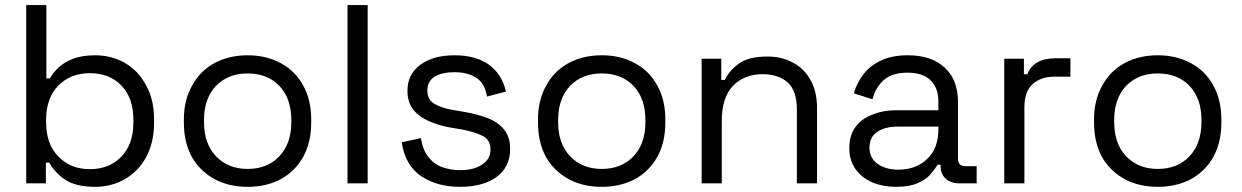

<svg xmlns="http://www.w3.org/2000/svg" viewBox="-20 -720 4876 754"><path d="M353.5 13.7Q278.3 13.7 235.4 -14.6Q193.4 -43.9 173.8 -81.1Q168.9 -81.1 160.2 -81.1Q160.2 -60.5 160.2 0Q140.6 0 83 0Q83 -174.8 83 -700.2Q102.5 -700.2 162.1 -700.2Q162.1 -627.9 162.1 -412.1Q165 -412.1 175.8 -412.1Q188.5 -434.6 210 -455.1Q232.4 -475.6 266.6 -489.3Q302.7 -502.9 353.5 -502.9Q418 -502.9 470.7 -472.7Q523.4 -442.4 553.7 -384.8Q585 -329.1 585 -251Q585 -247.1 585 -238.3Q585 -160.2 553.7 -102.5Q522.5 -45.9 468.8 -15.6Q417 13.7 353.5 13.7ZM333 -55.7Q409.2 -55.7 456.1 -104.5Q503.9 -153.3 503.9 -240.2Q503.9 -243.2 503.9 -249Q503.9 -335.9 456.1 -384.8Q409.2 -432.6 333 -432.6Q257.8 -432.6 210 -384.8Q161.1 -335.9 161.1 -249Q161.1 -246.1 161.1 -240.2Q161.1 -153.3 210 -104.5Q257.8 -55.7 333 -55.7Z M952.1 13.7Q878.9 13.7 822.3 -16.6Q765.6 -47.9 733.4 -103.5Q702.1 -161.1 702.1 -238.3Q702.1 -242.2 702.1 -251Q702.1 -327.1 734.4 -383.8Q765.6 -441.4 821.3 -471.7Q878.9 -502.9 952.1 -502.9Q1026.4 -502.9 1083 -471.7Q1139.6 -441.4 1170.9 -383.8Q1202.1 -327.1 1202.1 -251Q1202.1 -247.1 1202.1 -238.3Q1202.1 -161.1 1170.9 -104.5Q1139.6 -47.9 1083 -16.6Q1026.4 13.7 952.1 13.7ZM952.1 -56.6Q1030.3 -56.6 1077.1 -106.4Q1124 -156.2 1124 -240.2Q1124 -243.2 1124 -249Q1124 -333 1077.1 -382.8Q1030.3 -431.6 952.1 -431.6Q876 -431.6 828.1 -382.8Q781.2 -333 781.2 -249Q781.2 -246.1 781.2 -240.2Q781.2 -156.2 828.1 -106.4Q876 -56.6 952.1 -56.6Z M1344.7 0Q1344.7 -174.8 1344.7 -700.2Q1364.3 -700.2 1423.8 -700.2Q1423.8 -525.4 1423.8 0Q1404.3 0 1344.7 0Z M1787.1 13.7Q1696.3 13.7 1633.8 -28.3Q1571.3 -70.3 1557.6 -161.1Q1583 -167 1632.8 -177.7Q1640.6 -129.9 1663.1 -102.5Q1684.6 -75.2 1716.8 -63.5Q1750 -51.8 1787.1 -51.8Q1841.8 -51.8 1874 -74.2Q1906.2 -95.7 1906.2 -132.8Q1906.2 -170.9 1875 -186.5Q1844.7 -202.1 1792 -211.9Q1778.3 -213.9 1751 -218.8Q1704.1 -226.6 1665 -244.1Q1626 -260.7 1602.5 -290Q1580.1 -319.3 1580.1 -363.3Q1580.1 -428.7 1630.9 -465.8Q1681.6 -502.9 1765.6 -502.9Q1848.6 -502.9 1900.4 -465.8Q1952.1 -427.7 1966.8 -360.4Q1942.4 -353.5 1892.6 -340.8Q1883.8 -393.6 1849.6 -415Q1815.4 -436.5 1765.6 -436.5Q1715.8 -436.5 1686.5 -418.9Q1658.2 -400.4 1658.2 -364.3Q1658.2 -329.1 1685.5 -312.5Q1712.9 -295.9 1758.8 -288.1Q1772.5 -286.1 1799.8 -281.2Q1851.6 -272.5 1893.6 -256.8Q1934.6 -241.2 1959 -211.9Q1983.4 -182.6 1983.4 -135.7Q1983.4 -64.5 1930.7 -25.4Q1877 13.7 1787.1 13.7Z M2342.8 13.7Q2269.5 13.7 2212.9 -16.6Q2156.2 -47.9 2124 -103.5Q2092.8 -161.1 2092.8 -238.3Q2092.8 -242.2 2092.8 -251Q2092.8 -327.1 2125 -383.8Q2156.2 -441.4 2211.9 -471.7Q2269.5 -502.9 2342.8 -502.9Q2417 -502.9 2473.6 -471.7Q2530.3 -441.4 2561.5 -383.8Q2592.8 -327.1 2592.8 -251Q2592.8 -247.1 2592.8 -238.3Q2592.8 -161.1 2561.5 -104.5Q2530.3 -47.9 2473.6 -16.6Q2417 13.7 2342.8 13.7ZM2342.8 -56.6Q2420.9 -56.6 2467.8 -106.4Q2514.6 -156.2 2514.6 -240.2Q2514.6 -243.2 2514.6 -249Q2514.6 -333 2467.8 -382.8Q2420.9 -431.6 2342.8 -431.6Q2266.6 -431.6 2218.8 -382.8Q2171.9 -333 2171.9 -249Q2171.9 -246.1 2171.9 -240.2Q2171.9 -156.2 2218.8 -106.4Q2266.6 -56.6 2342.8 -56.6Z M2735.4 0Q2735.4 -122.1 2735.4 -489.3Q2754.9 -489.3 2812.5 -489.3Q2812.5 -467.8 2812.5 -406.2Q2815.4 -406.2 2826.2 -406.2Q2842.8 -441.4 2880.9 -469.7Q2918.9 -498 2994.1 -498Q3049.8 -498 3092.8 -474.6Q3136.7 -452.1 3162.1 -407.2Q3188.5 -362.3 3188.5 -295.9Q3188.5 -197.3 3188.5 0Q3168.9 0 3109.4 0Q3109.4 -72.3 3109.4 -290Q3109.4 -363.3 3073.2 -396.5Q3036.1 -428.7 2974.6 -428.7Q2903.3 -428.7 2858.4 -382.8Q2814.5 -336.9 2814.5 -246.1Q2814.5 -164.1 2814.5 0Q2794.9 0 2735.4 0Z M3499 13.7Q3447.3 13.7 3405.3 -3.9Q3363.3 -22.5 3339.8 -55.7Q3315.4 -89.8 3315.4 -138.7Q3315.4 -189.5 3339.8 -221.7Q3363.3 -253.9 3405.3 -269.5Q3447.3 -287.1 3500 -287.1Q3554.7 -287.1 3665 -287.1Q3665 -295.9 3665 -323.2Q3665 -375 3633.8 -405.3Q3603.5 -434.6 3543.9 -434.6Q3484.4 -434.6 3451.2 -406.2Q3418.9 -377.9 3406.2 -330.1Q3381.8 -337.9 3333 -353.5Q3344.7 -394.5 3371.1 -428.7Q3396.5 -461.9 3439.5 -482.4Q3483.4 -502.9 3544.9 -502.9Q3638.7 -502.9 3690.4 -454.1Q3742.2 -406.2 3742.2 -318.4Q3742.2 -244.1 3742.2 -96.7Q3742.2 -67.4 3770.5 -67.4Q3785.2 -67.4 3815.4 -67.4Q3815.4 -49.8 3815.4 0Q3798.8 0 3747.1 0Q3713.9 0 3693.4 -18.6Q3673.8 -37.1 3673.8 -68.4Q3673.8 -69.3 3673.8 -73.2Q3670.9 -73.2 3662.1 -73.2Q3650.4 -53.7 3631.8 -33.2Q3613.3 -12.7 3582 0Q3549.8 13.7 3499 13.7ZM3507.8 -53.7Q3577.1 -53.7 3621.1 -95.7Q3665 -136.7 3665 -211.9Q3665 -215.8 3665 -222.7Q3624 -222.7 3502.9 -222.7Q3456.1 -222.7 3424.8 -202.1Q3394.5 -181.6 3394.5 -140.6Q3394.5 -99.6 3425.8 -77.1Q3458 -53.7 3507.8 -53.7Z M3923.8 0Q3923.8 -122.1 3923.8 -489.3Q3943.4 -489.3 4001 -489.3Q4001 -473.6 4001 -428.7Q4003.9 -428.7 4014.6 -428.7Q4027.3 -460.9 4054.7 -475.6Q4082 -491.2 4126 -491.2Q4145.5 -491.2 4183.6 -491.2Q4183.6 -472.7 4183.6 -418.9Q4168 -418.9 4121.1 -418.9Q4067.4 -418.9 4035.2 -389.6Q4002.9 -360.4 4002.9 -297.9Q4002.9 -198.2 4002.9 0Q3983.4 0 3923.8 0Z M4526.4 13.7Q4453.1 13.7 4396.5 -16.6Q4339.8 -47.9 4307.6 -103.5Q4276.4 -161.1 4276.4 -238.3Q4276.4 -242.2 4276.4 -251Q4276.4 -327.1 4308.6 -383.8Q4339.8 -441.4 4395.5 -471.7Q4453.1 -502.9 4526.4 -502.9Q4600.6 -502.9 4657.2 -471.7Q4713.9 -441.4 4745.1 -383.8Q4776.4 -327.1 4776.4 -251Q4776.4 -247.1 4776.4 -238.3Q4776.4 -161.1 4745.1 -104.5Q4713.9 -47.9 4657.2 -16.6Q4600.6 13.7 4526.4 13.7ZM4526.4 -56.6Q4604.5 -56.6 4651.4 -106.4Q4698.2 -156.2 4698.2 -240.2Q4698.2 -243.2 4698.2 -249Q4698.2 -333 4651.4 -382.8Q4604.5 -431.6 4526.4 -431.6Q4450.2 -431.6 4402.3 -382.8Q4355.5 -333 4355.5 -249Q4355.5 -246.1 4355.5 -240.2Q4355.5 -156.2 4402.3 -106.4Q4450.2 -56.6 4526.4 -56.6Z"/></svg>

Font: Kadena Space Grotesk
Style: Regular
Weight: 400
Designer: Florian Karsten
Version: Version 2.000